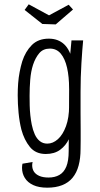

<svg xmlns="http://www.w3.org/2000/svg" viewBox="-20 -703 465 889"><path d="M199 166Q160 166 134 154Q108 142 95 121Q82 100 82 74Q82 69 82.5 64.5Q83 60 84 55L131 47Q130 51 129.5 55Q129 59 129 62Q129 79 137 91.5Q145 104 162 111.5Q179 119 205 119Q234 119 255 107Q276 95 287 68.5Q298 42 298 -3Q298 -27 298.5 -65Q299 -103 299.5 -155.5Q300 -208 300 -276Q300 -310 300.5 -342Q301 -374 302.5 -404Q304 -434 306 -461.5Q308 -489 311 -516H365Q363 -497 361 -469.5Q359 -442 357 -410.5Q355 -379 354 -345Q353 -311 353 -278Q353 -221 353 -178.5Q353 -136 353.5 -105.5Q354 -75 353.5 -53Q353 -31 353 -13Q353 30 344 63.5Q335 97 316 120Q297 143 267.5 154.5Q238 166 199 166ZM192 10Q145 10 118.5 -22.5Q92 -55 79 -103Q70 -139 66 -180.5Q62 -222 62 -262Q62 -290 64 -317Q66 -344 71 -370Q76 -396 83 -419Q98 -465 127.5 -494.5Q157 -524 206 -524Q249 -524 277 -498Q305 -472 318.5 -412Q332 -352 332 -250L300 -292Q300 -348 290.5 -389.5Q281 -431 261.5 -454.5Q242 -478 211 -478Q180 -478 162 -457Q144 -436 133 -403Q123 -372 120 -334Q117 -296 117 -260Q117 -238 117.5 -215Q118 -192 120.5 -169Q123 -146 127 -126Q132 -101 141 -81Q150 -61 164.5 -49.5Q179 -38 199 -38Q225 -38 248 -58.5Q271 -79 285.5 -118.5Q300 -158 300 -213L332 -252Q332 -228 330 -195Q328 -162 321 -126.5Q314 -91 299.5 -60Q285 -29 258.5 -9.5Q232 10 192 10ZM238 -590 176 -592 94 -657 113 -683 207 -632 298 -681 318 -659Z"/></svg>

Font: Truculenta Light
Style: Regular
Weight: 300
Version: Version 1.002